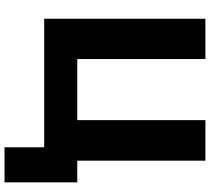

<svg xmlns="http://www.w3.org/2000/svg" viewBox="-60 -699 936 856"><g transform="rotate(90 408.0 -271.0)"><path d="M636.7 0H63.5V-718.8H243.2V-147.5H515.6V-718.8H696.3V-147.5H793V176.8H636.7Z"/></g></svg>

Font: Min Sans Black
Style: Regular
Weight: 900
Designer: Jinseong-Kim, NotoSansCJK, Nunito
Foundry: Jinseong-Kim
Version: Version 1.000